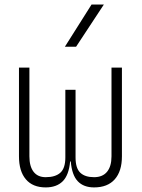

<svg xmlns="http://www.w3.org/2000/svg" viewBox="-20 -815 626 845"><path d="M394 9.8Q348.1 9.8 322.3 -17.3Q296.4 -44.4 291.5 -104.5H288.6Q283.2 -44.4 256.1 -17.3Q229 9.8 181.2 9.8Q124 9.8 93.8 -25.9Q63.5 -61.5 63.5 -127V-517.6H109.4V-127Q109.4 -83 127.7 -59.1Q146 -35.2 181.2 -35.2Q223.6 -35.2 245.6 -54.9Q267.6 -74.7 267.6 -122.1V-419.9H312.5V-122.1Q312.5 -74.7 333.3 -54.9Q354 -35.2 394 -35.2Q431.6 -35.2 451.2 -59.1Q470.7 -83 470.7 -127V-517.6H516.6V-127Q516.6 -61.5 485.1 -25.9Q453.6 9.8 394 9.8ZM265.6 -609.4 382.8 -794.9H437L314.9 -609.4Z"/></svg>

Font: Cascadia Code ExtraLight
Style: Regular
Weight: 200
Monospace: yes
Designer: Aaron Bell
Foundry: Saja Typeworks
Version: Version 2407.024; ttfautohint (v1.8.4)